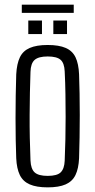

<svg xmlns="http://www.w3.org/2000/svg" viewBox="-20 -801 411 828"><path d="M185.5 7Q137.5 7 108.2 -5.8Q79 -18.5 65.5 -46.2Q52 -74 50 -118.5Q48.5 -152 47.8 -196.8Q47 -241.5 47 -291Q47 -340.5 47.8 -389.5Q48.5 -438.5 50 -480.5Q52.5 -526.5 65.8 -554Q79 -581.5 108.2 -594.2Q137.5 -607 185.5 -607Q234.5 -607 263.5 -594.2Q292.5 -581.5 305.8 -553.8Q319 -526 321 -480.5Q322.5 -443 323.2 -398Q324 -353 324 -304.8Q324 -256.5 323.2 -209.2Q322.5 -162 321 -118.5Q319 -74 305.5 -46.2Q292 -18.5 263 -5.8Q234 7 185.5 7ZM185.5 -42.5Q226.5 -42.5 242 -58Q257.5 -73.5 259 -107.5Q261 -153 262 -200.5Q263 -248 263 -296.8Q263 -345.5 262.2 -394.8Q261.5 -444 259 -493Q257.5 -529 241.2 -543.2Q225 -557.5 185.5 -557.5Q146 -557.5 129.2 -542.5Q112.5 -527.5 111.5 -491Q110 -448.5 109 -401.8Q108 -355 107.8 -305.8Q107.5 -256.5 108.5 -206.8Q109.5 -157 111.5 -109Q113 -72.5 129.5 -57.5Q146 -42.5 185.5 -42.5ZM210 -654V-712.5H269V-654ZM102 -654V-712.5H161V-654ZM74 -781H298V-745.5H74Z"/></svg>

Font: Big Shoulders Text Thin Light
Style: Regular
Weight: 300
Version: Version 2.002